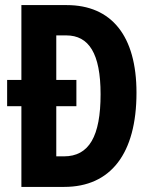

<svg xmlns="http://www.w3.org/2000/svg" viewBox="-20 -734 599 754"><path d="M242 -714H64V-420H8V-317H64V0H232C415 0 516 -131 516 -370C516 -593 418 -714 242 -714ZM240 -595C329 -595 375 -524 375 -364C375 -199 330 -120 231 -120H201V-317H280V-420H201V-595Z"/></svg>

Font: Noto Sans Armenian ExtraCondensed
Style: Regular
Weight: 400
Width: 2
Designer: Monotype Design Team
Foundry: Monotype Imaging Inc.
Version: Version 2.008